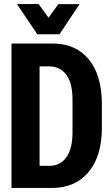

<svg xmlns="http://www.w3.org/2000/svg" viewBox="-20 -925 545 945"><path d="M36.6 0H236.3Q350.6 0 416 -78.4Q481.4 -156.7 481.4 -296.4V-412.1Q481.4 -554.7 417 -632.8Q352.5 -710.9 238.3 -710.9H36.6ZM174.8 -108.9V-598.1H224.1Q274.4 -598.1 305.7 -557.9Q336.9 -517.6 336.9 -433.6V-274.9Q336.9 -193.8 307.1 -151.4Q277.3 -108.9 224.1 -108.9ZM163.6 -756.3H272.9L371.6 -904.8H267.1L218.8 -837.9L169.9 -905.3L63.5 -904.8Z"/></svg>

Font: Roboto Flex Super Cond Bold
Style: Regular
Weight: 700
Width: 3
Designer: Berlow after Robertson
Foundry: Google
Version: Version 3.000